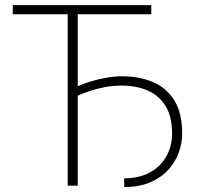

<svg xmlns="http://www.w3.org/2000/svg" viewBox="-20 -731 781 756"><path d="M271.5 -347.7V-384.3Q298.3 -397.9 331.1 -408.4Q363.8 -418.9 397.5 -424.8Q431.2 -430.7 459.5 -430.7Q528.3 -430.7 582 -408Q635.7 -385.3 666.5 -335.7Q697.3 -286.1 697.3 -204.6Q697.3 -168.5 684.3 -131.6Q671.4 -94.7 643.8 -63.7Q616.2 -32.7 573 -13.7Q529.8 5.4 469.2 5.4L468.8 -28.8Q516.6 -28.8 552.2 -43.5Q587.9 -58.1 611.3 -83.3Q634.8 -108.4 646.2 -139.6Q657.7 -170.9 657.7 -204.1Q657.7 -271.5 632.1 -313.2Q606.4 -355 561.5 -374.5Q516.6 -394 459 -394Q426.3 -394 395 -388.4Q363.8 -382.8 333 -372.6Q302.2 -362.3 271.5 -347.7ZM286.1 -710.9V0H246.6V-710.9ZM575.7 -710.9V-674.8H30.3V-710.9Z"/></svg>

Font: Roboto ExtraLight
Style: Regular
Weight: 250
Designer: Christian Robertson
Foundry: Google
Version: Version 3.009; 2024